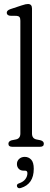

<svg xmlns="http://www.w3.org/2000/svg" viewBox="-20 -750 257 981"><path d="M143.5 -706.5V-68Q143.5 -42 166.5 -37.5L188.5 -33Q204 -28 204 -15.5Q204 0 184.5 0H42.5Q23 0 23 -15.5Q23 -28 38.5 -33L61 -37.5Q84 -42 84 -68V-644Q84 -657 79.8 -662.5Q75.5 -668 65.5 -669L30.5 -669.5Q14.5 -672.5 14.5 -685Q14.5 -697 33.5 -703.5L89.5 -722Q103 -726.5 110 -728Q117 -729.5 123 -729.5Q143.5 -729.5 143.5 -706.5ZM101 122Q84.5 122 75.5 112.2Q66.5 102.5 66.5 88Q66.5 72 78 61.8Q89.5 51.5 106.5 51.5Q126 51.5 139.2 65.5Q152.5 79.5 152.5 112.5Q152.5 190.5 86.5 210.5Q71.5 215 67 203Q63.5 190.5 78 186.5Q99.5 179 109.8 165Q120 151 120 135Q120 122 108.5 122Z"/></svg>

Font: Fraunces 144pt SuperSoft Light
Style: Regular
Weight: 300
Version: Version 1.000;[0bf87f6ff]